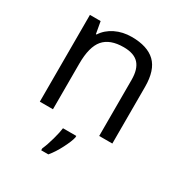

<svg xmlns="http://www.w3.org/2000/svg" viewBox="-178 -675 969 1025"><g transform="rotate(30 307.0 -162.0)"><path d="M452 0V-346Q452 -412 422.5 -444Q393 -476 329 -476Q245 -476 206 -430.5Q167 -385 167 -281V0H86V-535H152L165 -462H169Q194 -501 239 -523Q284 -545 339 -545Q436 -545 484.5 -498.5Q533 -452 533 -349V0ZM222 209Q236 178 248.5 132.5Q261 87 264 61H346V70Q341 95 317 142Q293 189 266 221H222Z"/></g></svg>

Font: Stephens Clock
Style: Regular
Weight: 400
Designer: Peter Wiegel (catfonts.de) with slight modifications by DT1.org
Version: Version 0.9.1